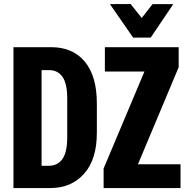

<svg xmlns="http://www.w3.org/2000/svg" viewBox="-20 -949 931 969"><path d="M47.9 0H234.4Q339.8 0 404.3 -72Q468.8 -144 468.8 -278.8V-427.2Q468.8 -564.9 408 -637.9Q347.2 -710.9 238.3 -710.9H47.9ZM189.9 -112.3V-595.2H226.1Q271 -595.7 295.2 -561.5Q319.3 -527.3 319.3 -452.6V-255.4Q319.3 -181.6 295.4 -147Q271.5 -112.3 225.6 -112.3ZM502.9 0H891.1V-120.1H676.3L881.8 -609.9V-710.9H509.3V-587.9H709L502.9 -98.6ZM651.9 -759.3H740.7L854.5 -928.2H750L695.3 -858.4L639.2 -928.7L534.7 -928.2Z"/></svg>

Font: Roboto Flex
Style: wght 700 wdth 25 opsz 34 GRAD 0.00 slnt 0.00 XTRA 468 XOPQ 96 YOPQ 79 YTLC 514 YTUC 712 YTAS 750 YTDE -203.00 YTFI 738
Weight: 700
Width: 1
Designer: Berlow after Robertson
Foundry: Google
Version: Version 3.100